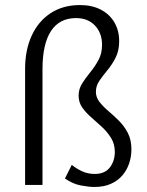

<svg xmlns="http://www.w3.org/2000/svg" viewBox="-20 -731 580 759"><path d="M352.9 8.1Q331.5 8.1 299.9 2.2Q268.3 -3.6 236.7 -25.4L263.8 -79.3Q280.5 -65.2 303.6 -54.3Q326.7 -43.4 354.5 -43.4Q394.8 -43.4 414.4 -69.2Q433.9 -95.1 433.9 -130.1Q433.9 -161.5 419.2 -185.3Q404.5 -209 383.5 -228.7Q362.4 -248.4 341 -266.9Q319.6 -285.4 305.2 -305.9Q290.8 -326.4 290.8 -352.7Q290.8 -379.6 305 -401.7Q319.2 -423.8 337.1 -445.6Q355 -467.5 369.2 -493.5Q383.4 -519.6 383.4 -553.5Q383.4 -600.3 355.5 -629.9Q327.6 -659.5 280.7 -659.5Q214.7 -659.5 181.4 -608.1Q148 -556.6 148 -457.5V0H79.2V-458.6Q79.2 -533.5 105.5 -590.4Q131.7 -647.4 180.5 -679.2Q229.3 -711 296 -711Q344.3 -711 379.1 -692.6Q413.9 -674.2 432.5 -642Q451.1 -609.8 451.1 -568.3Q451.1 -531.2 437.2 -503.5Q423.3 -475.8 405.1 -454Q386.9 -432.2 373 -411.9Q359.1 -391.6 359.1 -368.4Q359.1 -346.2 373.2 -328.1Q387.4 -310 408.2 -292.3Q429 -274.6 450.1 -253.7Q471.2 -232.7 485.3 -205.5Q499.5 -178.4 499.5 -140.5Q499.5 -112.1 490.7 -85.6Q482 -59.2 464.2 -38.1Q446.4 -17 418.8 -4.5Q391.2 8.1 352.9 8.1Z"/></svg>

Font: Ysabeau
Style: Bold
Weight: 700
Designer: Christian Thalmann (Catharsis Fonts)
Version: Version 2.000;gftools[0.9.27.dev2+g8671c4b]